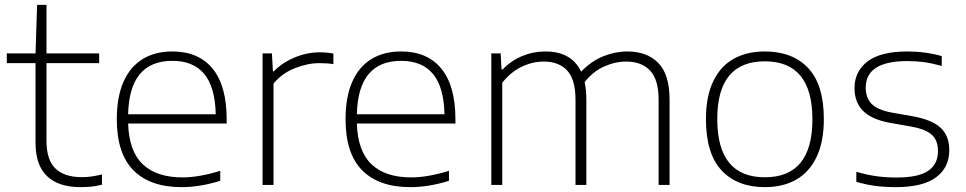

<svg xmlns="http://www.w3.org/2000/svg" viewBox="-20 -760 3968 789"><path d="M399 -43V-1Q374.5 5 354.8 7Q335 9 310.5 9Q221 9 173.5 -36Q126 -81 126 -173.5V-500.5H8V-540.5H126L132.5 -740H171V-540.5H387.5V-500.5H171V-181.5Q171 -103 207.8 -67.5Q244.5 -32 316.5 -32Q335.5 -32 354.2 -34.5Q373 -37 399 -43Z M911.5 -252.5H506.5Q510 -138.5 566.8 -84.8Q623.5 -31 730 -31Q797 -31 885 -58V-17Q802 9 726 9Q597 9 528.5 -60Q460 -129 460 -270Q460 -361.5 487.5 -423.8Q515 -486 566 -517.2Q617 -548.5 688.5 -548.5Q796 -548.5 853.8 -477.8Q911.5 -407 911.5 -269.5ZM506.5 -290.5H866.5Q864 -402.5 819.2 -456.2Q774.5 -510 688.5 -510Q511.5 -510 506.5 -290.5Z M1059 -540.5H1097.5L1101.5 -467H1105.5Q1139.5 -502.5 1190.8 -523.8Q1242 -545 1293.5 -545Q1324.5 -545 1350 -540V-496.5Q1326 -500.5 1292.5 -500.5Q1243.5 -500.5 1191 -479.5Q1138.5 -458.5 1104 -416.5V0H1059Z M1851.5 -252.5H1446.5Q1450 -138.5 1506.8 -84.8Q1563.5 -31 1670 -31Q1737 -31 1825 -58V-17Q1742 9 1666 9Q1537 9 1468.5 -60Q1400 -129 1400 -270Q1400 -361.5 1427.5 -423.8Q1455 -486 1506 -517.2Q1557 -548.5 1628.5 -548.5Q1736 -548.5 1793.8 -477.8Q1851.5 -407 1851.5 -269.5ZM1446.5 -290.5H1806.5Q1804 -402.5 1759.2 -456.2Q1714.5 -510 1628.5 -510Q1451.5 -510 1446.5 -290.5Z M2731.5 -351V0H2686.5V-349.5Q2686.5 -433 2651.5 -470Q2616.5 -507 2553 -507Q2507.5 -507 2462 -486.5Q2416.5 -466 2382.5 -422.5Q2389.5 -390 2389.5 -351.5V0H2345V-349.5Q2345 -433 2311 -470Q2277 -507 2214.5 -507Q2167.5 -507 2122.8 -485.2Q2078 -463.5 2044 -420V0H1999V-540.5H2037.5L2041 -474.5H2045.5Q2080 -510.5 2125.5 -529.5Q2171 -548.5 2221 -548.5Q2329 -548.5 2368 -465.5Q2410 -509 2459.2 -528.8Q2508.5 -548.5 2557.5 -548.5Q2639.5 -548.5 2685.5 -501Q2731.5 -453.5 2731.5 -351Z M2881 -270.5Q2881 -364 2911 -426.2Q2941 -488.5 2995.2 -518.5Q3049.5 -548.5 3123 -548.5Q3237 -548.5 3301.2 -480.2Q3365.5 -412 3365.5 -270.5Q3365.5 -176.5 3335.2 -114Q3305 -51.5 3250.8 -21.2Q3196.5 9 3123 9Q3009.5 9 2945.2 -59.8Q2881 -128.5 2881 -270.5ZM3318.5 -269.5Q3318.5 -508 3123 -508Q2927.5 -508 2927.5 -271Q2927.5 -31.5 3123 -31.5Q3318.5 -31.5 3318.5 -269.5Z M3499 -13V-54Q3544 -41 3582.5 -35.8Q3621 -30.5 3664.5 -30.5Q3754 -30.5 3794.2 -58Q3834.5 -85.5 3834.5 -138.5Q3834.5 -167.5 3824.2 -187Q3814 -206.5 3790 -219.5Q3766 -232.5 3723.5 -240L3638.5 -255Q3561.5 -269 3526.5 -304.5Q3491.5 -340 3491.5 -398Q3491.5 -466.5 3545 -507.5Q3598.5 -548.5 3709 -548.5Q3783 -548.5 3850 -529.5V-489Q3810.5 -500 3777.8 -504.5Q3745 -509 3709 -509Q3537.5 -509 3537.5 -399.5Q3537.5 -359.5 3561 -334Q3584.5 -308.5 3644 -297.5L3729 -282.5Q3809 -268.5 3845 -235.2Q3881 -202 3881 -143Q3881 -71.5 3826.5 -31.2Q3772 9 3662 9Q3615.5 9 3576 3.8Q3536.5 -1.5 3499 -13Z"/></svg>

Font: Encode Sans Expanded ExtraLight
Style: Regular
Weight: 275
Width: 7
Designer: Multiple Designers
Foundry: Impallari Type
Version: Version 2.000